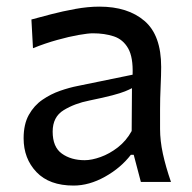

<svg xmlns="http://www.w3.org/2000/svg" viewBox="-20 -560 592 591"><path d="M206.5 11.2Q131.8 11.2 92.3 -30.3Q52.7 -71.8 52.7 -134.3Q52.7 -177.7 68.8 -206.5Q85 -235.4 110.6 -252.9Q136.2 -270.5 165 -280.5Q193.8 -290.5 219.2 -295.4L388.2 -330.1Q390.1 -383.8 374.5 -411.1Q358.9 -438.5 330.6 -448Q302.2 -457.5 265.6 -457.5Q251.5 -457.5 222.2 -452.4Q192.9 -447.3 156 -437Q119.1 -426.8 81.5 -411.6L76.7 -500Q101.6 -506.8 137.2 -516.1Q172.9 -525.4 211.9 -532.5Q251 -539.6 286.1 -539.6Q373.5 -539.6 424.8 -495.6Q476.1 -451.7 476.1 -354Q476.1 -330.1 474.4 -293.7Q472.7 -257.3 472.7 -224.1V-162.6Q472.7 -127 481.4 -86.7Q490.2 -46.4 506.3 0H413.6L391.6 -83.5H382.8Q351.6 -43 303 -15.9Q254.4 11.2 206.5 11.2ZM240.7 -66.9Q262.2 -66.9 289.6 -76.7Q316.9 -86.4 342.8 -106.4Q368.7 -126.5 385.3 -156.7L386.2 -288.6Q377.9 -284.2 364.7 -278.8Q351.6 -273.4 325.9 -266.6Q300.3 -259.8 254.9 -250.5Q210 -241.7 176 -220.9Q142.1 -200.2 142.1 -154.8Q142.1 -107.4 170.4 -87.2Q198.7 -66.9 240.7 -66.9Z"/></svg>

Font: Pinar-DS2-FD Medium
Style: Regular
Weight: 500
Designer: Amin Abedi
Version: Version 3.000